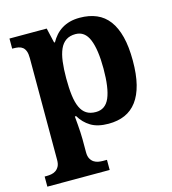

<svg xmlns="http://www.w3.org/2000/svg" viewBox="-115 -641 875 975"><g transform="rotate(-15 322.5 -153.0)"><path d="M24.9 187Q36.1 187 48.6 184.8Q61 182.6 71.5 175.8Q82 168.9 89.1 156.2Q96.2 143.6 96.2 122.1V-413.1Q96.2 -436 91.1 -449.7Q85.9 -463.4 76.9 -470.7Q67.9 -478 55.4 -480.5Q43 -482.9 28.8 -482.9H22V-536.1H217.8L235.8 -458H240.2Q251 -477.5 265.4 -493.7Q279.8 -509.8 298.6 -521.5Q317.4 -533.2 340.8 -539.6Q364.3 -545.9 393.1 -545.9Q442.9 -545.9 481.2 -529.5Q519.5 -513.2 545.4 -478.8Q571.3 -444.3 584.7 -391.6Q598.1 -338.9 598.1 -266.1Q598.1 -193.8 585 -141.4Q571.8 -88.9 546.1 -54.7Q520.5 -20.5 483.2 -4.2Q445.8 12.2 397 12.2Q339.8 12.2 304.2 -9.5Q268.6 -31.2 247.1 -67.9H240.2Q242.2 -44.9 244.1 -22.9Q245.6 -4.4 246.8 16.6Q248 37.6 248 53.2V122.1Q248 143.6 255.1 156.2Q262.2 168.9 272.7 175.8Q283.2 182.6 295.7 184.8Q308.1 187 318.8 187H340.8V240.2H13.2V187ZM350.1 -62Q400.4 -62 422.1 -112.5Q443.8 -163.1 443.8 -265.1Q443.8 -364.7 422.1 -418Q400.4 -471.2 351.1 -471.2Q321.3 -471.2 301.3 -457.8Q281.2 -444.3 269.5 -418.2Q257.8 -392.1 252.9 -353.8Q248 -315.4 248 -266.1Q248 -214.4 252.9 -176Q257.8 -137.7 269.5 -112.3Q281.2 -86.9 300.8 -74.5Q320.3 -62 350.1 -62Z"/></g></svg>

Font: Droid Serif
Style: Bold
Weight: 700
Designer: Monotype Design team
Foundry: Monotype Imaging Inc.
Version: Version 1.03